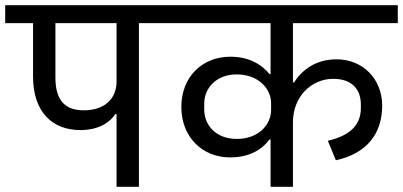

<svg xmlns="http://www.w3.org/2000/svg" viewBox="-40 -718 1549 738"><path d="M408 0H494V-629H628V-698H-20V-629H87V-425C87 -283 165 -218 269 -218C333 -218 379 -243 404 -280H408ZM173 -420V-629H408V-405C408 -338 362 -294 282 -294C211 -294 173 -331 173 -420Z M1000 0H1086V-248C1086 -347 1157 -415 1241 -415C1317 -415 1347 -370 1347 -317V-302C1347 -240 1308 -197 1220 -177L1251 -102C1374 -129 1429 -208 1429 -312C1429 -414 1355 -490 1254 -490C1173 -490 1121 -449 1090 -401H1086V-629H1489V-698H588V-629H1000V-433H996C967 -469 919 -500 845 -500C737 -500 657 -422 657 -307C657 -191 738 -113 844 -113C916 -113 964 -140 996 -182H1000ZM870 -184C791 -184 745 -236 745 -297V-320C745 -380 792 -432 870 -432C955 -432 1002 -375 1002 -322V-295C1002 -241 956 -184 870 -184Z"/></svg>

Font: IBM Plex Devanagari Text
Style: Regular
Weight: 450
Designer: Mike Abbink, Paul van der Laan, Pieter van Rosmalen, Erin McLaughlin
Foundry: Bold Monday
Version: Version 1.0